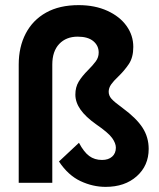

<svg xmlns="http://www.w3.org/2000/svg" viewBox="-20 -713 622 749"><path d="M392 16Q342 16 294 -6.5Q246 -29 210 -83L288 -156Q307 -120 328 -104.5Q349 -89 378 -89Q403 -89 417.5 -102Q432 -115 432 -137Q432 -154 417.5 -174.5Q403 -195 355 -228Q314 -257 294 -285.5Q274 -314 274 -344Q274 -373 287 -394.5Q300 -416 324 -440Q342 -458 353.5 -473.5Q365 -489 365 -508Q365 -535 344 -552.5Q323 -570 283 -570Q238 -570 211 -541.5Q184 -513 184 -461V0H53V-461Q53 -530 80.5 -582.5Q108 -635 160 -664Q212 -693 287 -693Q350 -693 398.5 -671Q447 -649 473.5 -612Q500 -575 500 -530Q500 -489 482.5 -463Q465 -437 440 -413Q423 -397 413.5 -383.5Q404 -370 404 -355Q404 -340 415 -327.5Q426 -315 459 -291Q512 -252 536 -215Q560 -178 560 -132Q560 -67 513.5 -25.5Q467 16 392 16Z"/></svg>

Font: Gabarito SemiBold
Style: Regular
Weight: 600
Designer: Leandro Assis / Alvaro Franca / Felipe Casaprima
Foundry: Naipe Foundry
Version: Version 1.000